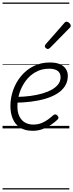

<svg xmlns="http://www.w3.org/2000/svg" viewBox="-20 -1011 577 1512"><path d="M237 19Q175 19 136.5 -7Q98 -33 80 -77Q62 -121 62 -175Q62 -241 84 -302.5Q106 -364 147 -413Q188 -462 245 -490.5Q302 -519 373 -519Q421 -519 452 -505.5Q483 -492 498.5 -468Q514 -444 514 -414Q514 -368 491.5 -333Q469 -298 429.5 -273.5Q390 -249 337.5 -233.5Q285 -218 224 -210.5Q163 -203 99 -202L115 -248Q169 -249 219 -255.5Q269 -262 312.5 -274.5Q356 -287 388.5 -305.5Q421 -324 439 -348Q457 -372 457 -403Q457 -436 434 -453Q411 -470 367 -470Q308 -470 261.5 -444Q215 -418 183 -375Q151 -332 134 -280Q117 -228 117 -174Q117 -124 134 -92Q151 -60 179 -45Q207 -30 241 -30Q278 -30 306.5 -41.5Q335 -53 358 -70Q381 -87 400 -104Q409 -111 416.5 -110Q424 -109 430 -103Q438 -96 440 -87Q442 -78 433 -69Q411 -48 380.5 -27.5Q350 -7 314.5 6Q279 19 237 19ZM356 -625Q350 -625 341.5 -632Q333 -639 333 -646Q333 -650 334.5 -654Q336 -658 340 -663L484 -827Q490 -835 494.5 -837.5Q499 -840 504 -840Q511 -840 519 -835Q527 -830 532 -822.5Q537 -815 537 -808Q537 -803 535.5 -799.5Q534 -796 529 -792L374 -634Q364 -625 356 -625ZM0 471H526V481H0ZM0 -20H526V0H0ZM0 -505H526V-500H0ZM0 -991H526V-981H0Z"/></svg>

Font: Playwrite IE Guides
Style: Regular
Weight: 400
Designer: Veronika Burian, José Scaglione
Foundry: TypeTogether
Version: Version 1.003